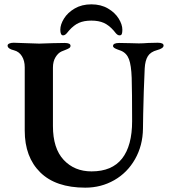

<svg xmlns="http://www.w3.org/2000/svg" viewBox="-20 -851 782 885"><path d="M94 -249V-541Q94 -571 81 -592Q68 -613 45 -619Q15 -626 15 -641Q15 -647 23 -650.5Q31 -654 43 -654Q62 -654 100 -652Q142 -650 161 -650Q180 -650 222 -652L278 -653Q305 -653 305 -640Q305 -633 298.5 -629Q292 -625 281.5 -621Q271 -617 264 -614Q248 -607 236 -587.5Q224 -568 224 -539V-270Q224 -167 273.5 -114Q323 -61 402 -61Q496 -61 542.5 -120Q589 -179 589 -293Q589 -426 587 -492Q585 -550 574.5 -578Q564 -606 538 -617Q533 -619 523 -622.5Q513 -626 507 -630Q501 -634 501 -639Q501 -653 530 -653L582 -652Q594 -651 620 -651Q638 -651 664 -653L707 -654Q734 -654 734 -641Q734 -628 704 -620Q674 -612 661.5 -592Q649 -572 647 -536Q642 -429 640 -325Q640 -281 639 -258Q638 -180 602.5 -117.5Q567 -55 506.5 -20.5Q446 14 373 14Q237 14 165.5 -56.5Q94 -127 94 -249ZM544 -714Q544 -701 541.5 -694.5Q539 -688 531 -688Q525 -688 520 -692Q515 -696 510.5 -702Q506 -708 504 -710Q482 -735 458.5 -745.5Q435 -756 401 -756Q367 -756 343.5 -745.5Q320 -735 298 -710Q296 -708 291 -701.5Q286 -695 281 -691.5Q276 -688 271 -688Q258 -688 258 -714Q258 -738 275 -765.5Q292 -793 324.5 -812Q357 -831 401 -831Q445 -831 477.5 -812Q510 -793 527 -765.5Q544 -738 544 -714Z"/></svg>

Font: EB Garamond SemiBold
Style: Regular
Weight: 600
Designer: Georg Duffner and Octavio Pardo
Foundry: Georg Duffner
Version: Version 1.000